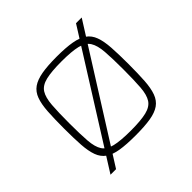

<svg xmlns="http://www.w3.org/2000/svg" viewBox="-163 -708 905 905"><g transform="rotate(-45 290.0 -255.0)"><path d="M76 55 466 -565H504L113 55ZM290 8Q229 8 189.5 1.5Q150 -5 126.5 -21.5Q103 -38 92 -68Q81 -98 78 -143.5Q75 -189 75 -254Q75 -319 78 -365Q81 -411 92 -441Q103 -471 126.5 -487.5Q150 -504 189.5 -511Q229 -518 290 -518Q351 -518 390.5 -511Q430 -504 453.5 -487.5Q477 -471 488 -441Q499 -411 502 -365Q505 -319 505 -254Q505 -189 502 -143.5Q499 -98 488 -68Q477 -38 453.5 -21.5Q430 -5 390.5 1.5Q351 8 290 8ZM290 -24Q358 -24 395 -33Q432 -42 447.5 -66Q463 -90 466.5 -135.5Q470 -181 470 -254Q470 -327 466.5 -373Q463 -419 447.5 -443.5Q432 -468 395 -477Q358 -486 290 -486Q223 -486 185.5 -477Q148 -468 132.5 -443.5Q117 -419 113.5 -373Q110 -327 110 -254Q110 -181 113.5 -135.5Q117 -90 132.5 -66Q148 -42 185.5 -33Q223 -24 290 -24Z"/></g></svg>

Font: Saira Thin Thin
Style: Regular
Weight: 250
Version: Version 1.101